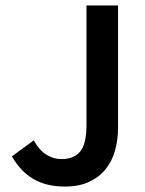

<svg xmlns="http://www.w3.org/2000/svg" viewBox="-20 -674 534 706"><path d="M219 12Q150 12 102.5 -16Q55 -44 24 -99L104 -158Q124 -122 150 -105.5Q176 -89 206 -89Q252 -89 275 -117Q298 -145 298 -215V-654H414V-205Q414 -160 403 -120.5Q392 -81 368 -51.5Q344 -22 307 -5Q270 12 219 12Z"/></svg>

Font: Processing Sans Pro Semibold
Style: Regular
Weight: 600
Designer: Paul D. Hunt
Foundry: Adobe Systems Incorporated
Version: Version 2.020;PS 2.000;hotconv 1.0.86;makeotf.lib2.5.63406